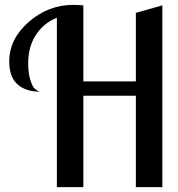

<svg xmlns="http://www.w3.org/2000/svg" viewBox="-20 -770 734 790"><path d="M18 -517Q18 -610 98.5 -680Q179 -750 282 -750Q297 -750 323 -748V-435H539V-717L648 -748V0H539V-376H323V0H214V-697Q159 -675 127.5 -626Q96 -577 96 -511Q96 -469 104.5 -442Q113 -415 121 -407Q129 -399 142 -393Q86 -393 52 -423Q18 -453 18 -517Z"/></svg>

Font: Lobster Two
Style: Regular
Weight: 400
Designer: Pablo Impallari
Foundry: Pablo Impallari. www.impallari.com
Version: Version 1.006